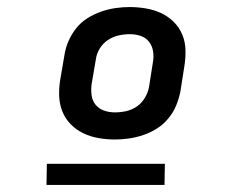

<svg xmlns="http://www.w3.org/2000/svg" viewBox="-20 -713 640 545"><path d="M306 -317Q283 -317 260 -321Q237 -325 217 -334.5Q197 -344 181.5 -359.5Q166 -375 157.5 -395.5Q149 -416 148 -439.5Q147 -463 151 -487L163 -557Q166 -577 174.5 -596.5Q183 -616 196.5 -633Q210 -650 228.5 -661.5Q247 -673 267 -680Q287 -687 307.5 -690Q328 -693 348 -693Q371 -693 394.5 -689Q418 -685 438 -675.5Q458 -666 473.5 -650.5Q489 -635 497.5 -614.5Q506 -594 506.5 -570.5Q507 -547 503 -523L492 -453Q488 -433 480 -413.5Q472 -394 458 -377Q444 -360 426 -348.5Q408 -337 387.5 -330Q367 -323 346.5 -320Q326 -317 306 -317ZM306 -394Q322 -394 338 -397.5Q354 -401 368 -410.5Q382 -420 391 -435Q400 -450 403 -466L414 -536Q417 -552 414.5 -567.5Q412 -583 403 -594.5Q394 -606 379.5 -611Q365 -616 349 -616Q333 -616 317 -612.5Q301 -609 286.5 -599.5Q272 -590 263 -575Q254 -560 252 -544L240 -474Q238 -458 240 -442.5Q242 -427 251.5 -415.5Q261 -404 275.5 -399Q290 -394 306 -394ZM112 -188 113 -248H448L447 -188Z"/></svg>

Font: Iosevka Aile Oblique
Style: Bold
Weight: 700
Italic angle: -9°
Designer: Belleve Invis
Foundry: Belleve Invis
Version: Version 31.1.0; ttfautohint (v1.8.4)